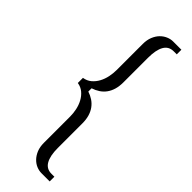

<svg xmlns="http://www.w3.org/2000/svg" viewBox="-310 -774 973 973"><g transform="rotate(45 176.0 -288.0)"><path d="M257.8 184.1Q240.2 184.1 222.4 176.8Q204.6 169.4 190.2 154.5Q175.8 139.6 166.7 117.7Q157.7 95.7 157.7 66.4V-121.6Q157.7 -145 152.6 -169.4Q147.5 -193.8 136.2 -214.8Q125 -235.8 107.4 -250.7Q89.8 -265.6 64.9 -269.5V-306.2Q89.8 -310.1 107.4 -325Q125 -339.8 136.2 -360.8Q147.5 -381.8 152.6 -406.5Q157.7 -431.2 157.7 -454.6V-604.5V-641.6Q157.7 -670.9 166.7 -693.1Q175.8 -715.3 190.2 -730Q204.6 -744.6 222.4 -752.2Q240.2 -759.8 257.8 -759.8H316.9V-726.6H295.4Q259.8 -726.6 242.9 -697Q226.1 -667.5 226.1 -611.3V-435.5Q226.1 -406.7 219.5 -384.5Q212.9 -362.3 200.7 -345.7Q188.5 -329.1 171.4 -317.9Q154.3 -306.6 133.3 -299.8V-276.4Q154.3 -269.5 171.4 -258.1Q188.5 -246.6 200.7 -230Q212.9 -213.4 219.5 -191.2Q226.1 -168.9 226.1 -140.6V35.2Q226.1 91.3 243.2 120.8Q260.3 150.4 295.4 150.4H316.9V184.1Z"/></g></svg>

Font: Twentytwelve Slab Light
Style: TwentytwelveSlab
Weight: 300
Designer: Domenico Catapano
Version: Version 1.00 2012